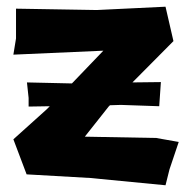

<svg xmlns="http://www.w3.org/2000/svg" viewBox="-20 -511 561 567"><path d="M27.3 -485.4V-397.5L19.5 -349.6L285.2 -361.3L192.4 -264.6L59.6 -267.6L64.5 -221.7V-196.3L127 -197.3L117.2 -187.5L19.5 -99.6L58.6 3.9L246.1 14.6L468.8 36.1L480.5 -10.7L507.8 -91.8L441.4 -103.5L230.5 -107.4L300.8 -196.3L304.7 -200.2L336.9 -201.2L450.2 -197.3L455.1 -268.6L371.1 -267.6L492.2 -389.6L468.8 -491.2L265.6 -481.4Z"/></svg>

Font: MaokenAssortedSans-TC
Style: Regular
Weight: 500
Version: Version 0.83